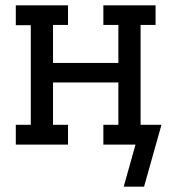

<svg xmlns="http://www.w3.org/2000/svg" viewBox="-20 -540 640 717"><path d="M518 157H442L486 0H366V-74H422V-232H178V-74H234V0H39V-74H95V-446H39V-520H234V-447H178V-305H422V-447H366V-520H561V-447H505V-74H583Z"/></svg>

Font: Iosevka HT Extended
Style: Regular
Weight: 400
Width: 7
Monospace: yes
Designer: Belleve Invis
Foundry: Belleve Invis
Version: Version 32.3.0; ttfautohint (v1.8.4)